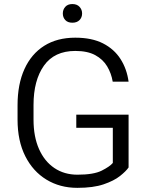

<svg xmlns="http://www.w3.org/2000/svg" viewBox="-20 -904 723 934"><path d="M605.5 -346.2V-89.4Q592.8 -70.8 563.5 -47.6Q534.2 -24.4 483.9 -7.3Q433.6 9.8 356.4 9.8Q271.5 9.8 205.8 -30.3Q140.1 -70.3 102.8 -144.5Q65.4 -218.8 65.4 -321.8V-392.1Q65.4 -494.1 98.9 -567.9Q132.3 -641.6 195.1 -681.2Q257.8 -720.7 346.2 -720.7Q426.8 -720.7 481.2 -692.9Q535.6 -665 566.4 -616.7Q597.2 -568.4 605.5 -506.8H528.3Q521.5 -547.4 501.2 -581.3Q481 -615.2 443.4 -635.7Q405.8 -656.2 346.2 -656.2Q244.6 -656.2 193.8 -584.7Q143.1 -513.2 143.1 -393.1V-321.8Q143.1 -239.3 169.7 -179.2Q196.3 -119.1 244.4 -86.7Q292.5 -54.2 356.9 -54.2Q435.5 -54.2 474.9 -74Q514.2 -93.8 528.8 -111.3V-282.2H351.1V-346.2ZM285.6 -838.4Q285.6 -857.4 297.6 -870.8Q309.6 -884.3 332 -884.3Q354.5 -884.3 366.9 -870.8Q379.4 -857.4 379.4 -838.4Q379.4 -819.3 366.9 -806.4Q354.5 -793.5 332 -793.5Q309.6 -793.5 297.6 -806.4Q285.6 -819.3 285.6 -838.4Z"/></svg>

Font: Vazirmatn UI FD Light
Style: Regular
Weight: 300
Designer: Saber Rastikerdar
Foundry: Saber Rastikerdar
Version: Version 33.003